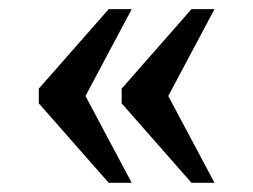

<svg xmlns="http://www.w3.org/2000/svg" viewBox="-20 -480 554 420"><path d="M64.9 -286.1 217.8 -460H268.1L167 -270L268.1 -80.1H217.8L64.9 -253.9ZM246.1 -286.1 398.9 -460H449.2L348.1 -270L449.2 -80.1H398.9L246.1 -253.9Z"/></svg>

Font: Sahl Naskh
Style: Regular
Weight: 400
Designer: Pascal Zoghbi
Version: Version 1.001